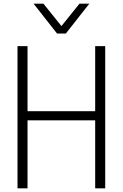

<svg xmlns="http://www.w3.org/2000/svg" viewBox="-20 -1033 673 1053"><path d="M557 0H502V-373H131V0H76V-780H131V-423H502V-780H557ZM341 -849H293L164 -1013H218L317 -890L416 -1013H470Z"/></svg>

Font: Tanohe Sans Light
Style: Regular
Weight: 300
Designer: Village Type and Design LLC & Cristiano Sobral
Foundry: Cooper Hewitt Smithsonian Design Museum
Version: Version 1.00;September 29, 2021;FontCreator 13.0.0.2655 64-b